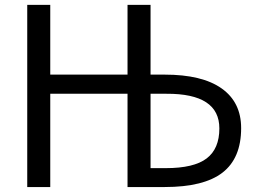

<svg xmlns="http://www.w3.org/2000/svg" viewBox="-20 -752 1040 774"><path d="M586.9 -74.2H648.4Q761.7 -74.2 813 -113.3Q864.3 -152.3 864.3 -234.4Q864.3 -375 651.4 -374H586.9ZM494.1 -374H182.6V2H89.8V-732.4H182.6V-451.2H494.1V-732.4H586.9V-451.2H643.6Q794.9 -451.2 873.5 -395.5Q952.1 -339.8 952.1 -235.4Q952.1 -114.3 877 -56.2Q801.8 2 643.6 2H580.1H494.1Z"/></svg>

Font: Gen Shin Gothic Regular
Style: Regular
Weight: 400
Designer: [Source Han Sans]
Ryoko NISHIZUKA  (kana & ideographs); Paul D. Hunt (Latin, Greek & Cyrillic); Wenlong ZHANG  (bopomofo
Version: Version 1.002.20150607